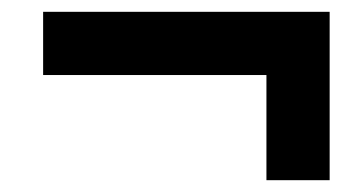

<svg xmlns="http://www.w3.org/2000/svg" viewBox="-20 -426 612 325"><path d="M538 -406V-121H431V-299H53V-406Z"/></svg>

Font: BC Sans
Style: Bold Italic
Weight: 700
Italic angle: -12°
Designer: Monotype Design Team
Province of B.C.
Foundry: Monotype Imaging Inc.
Version: Version 2.000;GOOG;noto-source:20170915:90ef993387c0